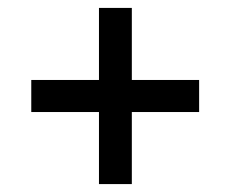

<svg xmlns="http://www.w3.org/2000/svg" viewBox="-20 -577 582 485"><path d="M59 -294H230V-112H313V-294H483V-375H313V-557H230V-375H59Z"/></svg>

Font: MV Cash
Style: Regular
Weight: 400
Designer: Rodrigo Fuenzalida
Foundry: fragTYPE
Version: Version 1.100;Glyphs 3.1.2 (3151)